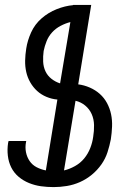

<svg xmlns="http://www.w3.org/2000/svg" viewBox="-20 -755 540 783"><path d="M199 8Q172 8 147 4.5Q122 1 98.5 -8.5Q75 -18 56 -34Q37 -50 26 -72Q15 -94 12 -120Q9 -146 13 -172L15 -180H87L86 -175Q82 -154 86 -134Q90 -114 101 -98Q112 -82 129.5 -73Q147 -64 167 -60L214 -349Q191 -351 169.5 -360Q148 -369 131.5 -384Q115 -399 103.5 -419Q92 -439 87 -461.5Q82 -484 82.5 -508Q83 -532 87 -557Q92 -590 107 -623Q122 -656 149.5 -680Q177 -704 211 -717.5Q245 -731 278 -734V-735H352L299 -411Q323 -408 346 -398Q369 -388 387 -372Q405 -356 416.5 -334.5Q428 -313 433 -289Q438 -265 437 -239Q436 -213 432 -187Q427 -161 418.5 -134.5Q410 -108 393.5 -84.5Q377 -61 354.5 -42.5Q332 -24 306 -12.5Q280 -1 252.5 3.5Q225 8 199 8ZM225 -415 267 -665Q247 -660 227 -649.5Q207 -639 192.5 -623Q178 -607 170 -587Q162 -567 158 -547Q155 -525 156 -503.5Q157 -482 165.5 -464Q174 -446 190 -433.5Q206 -421 225 -415ZM241 -60Q263 -65 285.5 -77.5Q308 -90 323.5 -109Q339 -128 348 -151Q357 -174 360 -197Q364 -221 363.5 -245Q363 -269 354 -289.5Q345 -310 327.5 -324.5Q310 -339 288 -344Z"/></svg>

Font: Iosevka Fixed
Style: Italic
Weight: 400
Italic angle: -9°
Monospace: yes
Designer: Belleve Invis
Foundry: Belleve Invis
Version: Version 33.2.4